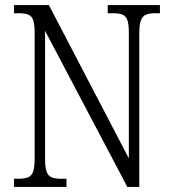

<svg xmlns="http://www.w3.org/2000/svg" viewBox="-20 -734 675 754"><path d="M35 0V-32H53Q76 -32 90 -37.5Q104 -43 110 -60Q116 -77 116 -111V-605Q116 -639 110 -655.5Q104 -672 90 -677Q76 -682 55 -682H35V-714H172L486 -112V-605Q486 -639 480 -655.5Q474 -672 460 -677Q446 -682 425 -682H403V-714H608V-682H589Q567 -682 553.5 -676.5Q540 -671 533.5 -654.5Q527 -638 527 -603V0H480L157 -613V-111Q157 -77 163 -60Q169 -43 183 -37.5Q197 -32 219 -32H241V0Z"/></svg>

Font: Noto Serif Ethiopic Condensed Light
Style: Regular
Weight: 300
Width: 3
Designer: Monotype Design Team
Foundry: Monotype Imaging Inc.
Version: Version 2.102